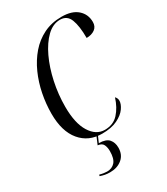

<svg xmlns="http://www.w3.org/2000/svg" viewBox="-231 -824 1008 1160"><g transform="rotate(-30 273.0 -244.5)"><path d="M258 10Q164 10 108 -57Q52 -124 52 -247Q52 -315 65.5 -383.5Q79 -452 106.5 -513.5Q134 -575 175 -622.5Q216 -670 271.5 -697.5Q327 -725 397 -725Q469 -725 507.5 -691Q546 -657 546 -603Q546 -571 523 -554.5Q500 -538 465 -538Q465 -621 447 -667.5Q429 -714 380 -714Q330 -714 287.5 -673Q245 -632 213 -564Q181 -496 163 -412Q145 -328 145 -242Q145 -127 184 -64.5Q223 -2 284 -2Q343 -2 379 -41.5Q415 -81 434 -142Q439 -137 443 -129.5Q447 -122 447 -111Q447 -88 427 -59.5Q407 -31 365 -10.5Q323 10 258 10ZM183 236Q163 236 147.5 233Q132 230 115 224L118 215Q132 219 146 221Q160 223 169 223Q204 223 224.5 199.5Q245 176 245 124Q245 98 236 79Q227 60 198 57L224 -4H234L211 49Q261 50 280.5 73Q300 96 300 131Q300 181 266.5 208.5Q233 236 183 236Z"/></g></svg>

Font: Noto Serif Display ExtraCondensed
Style: Italic
Weight: 400
Width: 2
Italic angle: -12°
Designer: Monotype Design Team
Foundry: Monotype Imaging Inc.
Version: Version 2.009